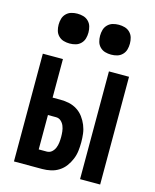

<svg xmlns="http://www.w3.org/2000/svg" viewBox="-112 -819 724 895"><g transform="rotate(15 250.0 -371.0)"><path d="M361 0V-520H458V0ZM42 0V-520H139V-334H178Q199 -334 219.5 -329.5Q240 -325 258 -313.5Q276 -302 288.5 -285Q301 -268 309 -248.5Q317 -229 319.5 -208.5Q322 -188 322 -167Q322 -146 319.5 -125.5Q317 -105 309 -85.5Q301 -66 288.5 -49Q276 -32 258 -20.5Q240 -9 219.5 -4.5Q199 0 178 0ZM178 -84Q192 -84 202 -93Q212 -102 217 -114.5Q222 -127 223.5 -140.5Q225 -154 225 -167Q225 -180 223.5 -193.5Q222 -207 217 -219.5Q212 -232 202 -241Q192 -250 178 -250H139V-84ZM350 -598Q335 -598 321 -602Q307 -606 296.5 -616.5Q286 -627 282 -641Q278 -655 278 -670Q278 -685 282 -699Q286 -713 296.5 -723.5Q307 -734 321 -738Q335 -742 350 -742Q365 -742 379 -738Q393 -734 403.5 -723.5Q414 -713 418 -699Q422 -685 422 -670Q422 -655 418 -641Q414 -627 403.5 -616.5Q393 -606 379 -602Q365 -598 350 -598ZM150 -598Q135 -598 121 -602Q107 -606 96.5 -616.5Q86 -627 82 -641Q78 -655 78 -670Q78 -685 82 -699Q86 -713 96.5 -723.5Q107 -734 121 -738Q135 -742 150 -742Q165 -742 179 -738Q193 -734 203.5 -723.5Q214 -713 218 -699Q222 -685 222 -670Q222 -655 218 -641Q214 -627 203.5 -616.5Q193 -606 179 -602Q165 -598 150 -598Z"/></g></svg>

Font: Iosevka
Style: Bold
Weight: 700
Monospace: yes
Designer: Belleve Invis
Foundry: Belleve Invis
Version: Version 32.5.0; ttfautohint (v1.8.4)